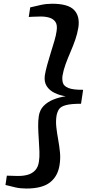

<svg xmlns="http://www.w3.org/2000/svg" viewBox="-20 -872 515 1052"><path d="M266 -851.5Q353 -851.5 385.8 -817.5Q418.5 -783.5 409.5 -722Q404 -687.5 392 -653.2Q380 -619 365.5 -585.5Q351 -552 339.2 -519.8Q327.5 -487.5 322.5 -457.5Q319.5 -435 324.8 -417.5Q330 -400 355 -389.8Q380 -379.5 435.5 -380L424 -303.5Q369 -303.5 341.2 -296Q313.5 -288.5 303.5 -273.8Q293.5 -259 289.5 -236.5Q285 -206.5 288.8 -173.8Q292.5 -141 298.8 -107Q305 -73 308.5 -38.5Q312 -4 306.5 31Q297.5 93 254.5 127Q211.5 161 124.5 161Q92.5 161 65.2 155Q38 149 10 141.5L17.5 90.5Q25 90.5 38 91Q51 91.5 64 91.8Q77 92 83.5 92Q109 92 132.2 85.5Q155.5 79 172.2 61.8Q189 44.5 193.5 12Q197 -10 196 -41.5Q195 -73 192.5 -107.8Q190 -142.5 189.2 -176Q188.5 -209.5 192.5 -235.5Q197.5 -269.5 219.2 -291.8Q241 -314 273 -326.8Q305 -339.5 340 -344.5Q306.5 -349.5 278.5 -363.2Q250.5 -377 235.8 -400.2Q221 -423.5 225.5 -458Q229.5 -483.5 238.5 -516.2Q247.5 -549 258.2 -583Q269 -617 278 -647.8Q287 -678.5 290 -701Q295.5 -734.5 284 -751.5Q272.5 -768.5 251.2 -775Q230 -781.5 204 -781.5Q197 -781.5 183.8 -781Q170.5 -780.5 157.8 -780.2Q145 -780 137.5 -779L145.5 -831.5Q176 -839 205 -845.2Q234 -851.5 266 -851.5Z"/></svg>

Font: Merriweather 20pt SemiBold
Style: Italic
Weight: 600
Italic angle: -7.8°
Version: Version 2.101